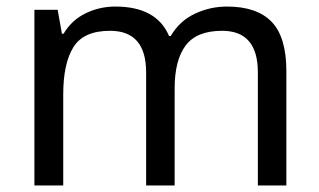

<svg xmlns="http://www.w3.org/2000/svg" viewBox="-20 -566 975 586"><path d="M673 -546Q764 -546 809 -499.5Q854 -453 854 -349V0H767V-345Q767 -472 658 -472Q580 -472 546.5 -427Q513 -382 513 -296V0H426V-345Q426 -472 316 -472Q235 -472 204 -422Q173 -372 173 -278V0H85V-536H156L169 -463H174Q199 -505 241.5 -525.5Q284 -546 332 -546Q458 -546 496 -456H501Q528 -502 574.5 -524Q621 -546 673 -546Z"/></svg>

Font: Noto Sans Sharada
Style: Regular
Weight: 400
Designer: Monotype Design Team
Foundry: Monotype Imaging Inc.
Version: Version 2.006; ttfautohint (v1.8.4.7-5d5b)